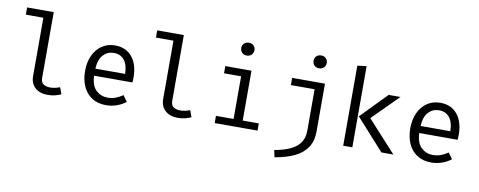

<svg xmlns="http://www.w3.org/2000/svg" viewBox="-78 -1183 4464 1789"><g transform="rotate(10 2154.0 -288.0)"><path d="M313.3 -757.4V-133.3Q313.3 -93.3 338.2 -76.7Q363.1 -60 402.6 -60Q426.7 -60 449 -65.1Q471.3 -70.3 493.3 -79L516.4 -15.9Q494.4 -5.1 461.8 3.3Q429.2 11.8 388.2 11.8Q316.4 11.8 271.8 -27.9Q227.2 -67.7 227.2 -137.9V-689.2H61.5V-757.4Z M786.2 -239.5Q789.7 -145.6 835.6 -102.8Q881.5 -60 944.1 -60Q985.6 -60 1019 -72.3Q1052.3 -84.6 1088.2 -108.7L1128.7 -51.8Q1091.3 -22.1 1042.6 -5.1Q993.8 11.8 943.1 11.8Q864.1 11.8 809 -23.6Q753.8 -59 724.9 -122.3Q695.9 -185.6 695.9 -269.2Q695.9 -351.3 724.9 -414.9Q753.8 -478.5 806.9 -514.9Q860 -551.3 931.8 -551.3Q1033.8 -551.3 1092.6 -480.5Q1151.3 -409.7 1151.3 -286.7Q1151.3 -272.8 1150.5 -260.5Q1149.7 -248.2 1149.2 -239.5ZM932.8 -480.5Q872.8 -480.5 832.3 -437.9Q791.8 -395.4 786.7 -306.2H1068.2Q1066.7 -392.8 1030.3 -436.7Q993.8 -480.5 932.8 -480.5Z M1544.1 -757.4V-133.3Q1544.1 -93.3 1569 -76.7Q1593.8 -60 1633.3 -60Q1657.4 -60 1679.7 -65.1Q1702.1 -70.3 1724.1 -79L1747.2 -15.9Q1725.1 -5.1 1692.6 3.3Q1660 11.8 1619 11.8Q1547.2 11.8 1502.6 -27.9Q1457.9 -67.7 1457.9 -137.9V-689.2H1292.3V-757.4Z M2153.8 -792.8Q2182.6 -792.8 2199.7 -775.4Q2216.9 -757.9 2216.9 -732.8Q2216.9 -706.7 2199.7 -689Q2182.6 -671.3 2153.8 -671.3Q2126.7 -671.3 2109.2 -689Q2091.8 -706.7 2091.8 -732.8Q2091.8 -757.9 2109.2 -775.4Q2126.7 -792.8 2153.8 -792.8ZM2222.6 -540V-68.2H2374.9V0H1969.7V-68.2H2136.4V-471.8H1974.9V-540Z M2837.4 -792.8Q2866.2 -792.8 2883.6 -775.4Q2901 -757.9 2901 -732.8Q2901 -706.7 2883.6 -689Q2866.2 -671.3 2837.4 -671.3Q2809.7 -671.3 2792.8 -689Q2775.9 -706.7 2775.9 -732.8Q2775.9 -757.9 2792.8 -775.4Q2809.7 -792.8 2837.4 -792.8ZM2917.9 -540V-86.7Q2917.9 3.6 2877.2 64.6Q2836.4 125.6 2759.5 162.3Q2682.6 199 2573.8 217.4L2559.5 150.8Q2639.5 137.4 2701 110.8Q2762.6 84.1 2797.2 37.9Q2831.8 -8.2 2831.8 -81V-471.8H2607.2V-540Z M3271.8 -768.2V0H3185.6V-757.4ZM3632.3 -540 3389.2 -296.9 3660.5 0H3547.2L3281.5 -294.9L3520.5 -540Z M3863.1 -239.5Q3866.7 -145.6 3912.6 -102.8Q3958.5 -60 4021 -60Q4062.6 -60 4095.9 -72.3Q4129.2 -84.6 4165.1 -108.7L4205.6 -51.8Q4168.2 -22.1 4119.5 -5.1Q4070.8 11.8 4020 11.8Q3941 11.8 3885.9 -23.6Q3830.8 -59 3801.8 -122.3Q3772.8 -185.6 3772.8 -269.2Q3772.8 -351.3 3801.8 -414.9Q3830.8 -478.5 3883.8 -514.9Q3936.9 -551.3 4008.7 -551.3Q4110.8 -551.3 4169.5 -480.5Q4228.2 -409.7 4228.2 -286.7Q4228.2 -272.8 4227.4 -260.5Q4226.7 -248.2 4226.2 -239.5ZM4009.7 -480.5Q3949.7 -480.5 3909.2 -437.9Q3868.7 -395.4 3863.6 -306.2H4145.1Q4143.6 -392.8 4107.2 -436.7Q4070.8 -480.5 4009.7 -480.5Z"/></g></svg>

Font: FiraCode Nerd Font
Style: Regular
Weight: 400
Designer: Carrois Corporate, Edenspiekermann AG, Nikita Prokopov
Foundry: Carrois Corporate, Edenspiekermann AG, Nikita Prokopov
Version: Version 6.002;Nerd Fonts 2.2.2